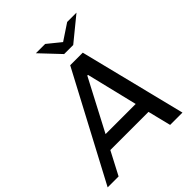

<svg xmlns="http://www.w3.org/2000/svg" viewBox="-277 -1026 1167 1167"><g transform="rotate(-45 307.0 -442.5)"><path d="M607 0H501L464 -149H136L58 0H-36L328 -686H436ZM357 -568 184 -238H443L363 -568ZM397 -816 501 -885H581L428 -760H350L232 -885H312Z"/></g></svg>

Font: Chivo
Style: Italic
Weight: 400
Italic angle: -8.05°
Designer: Hector Gatti
Foundry: Omnibus-Type
Version: Version 1.007